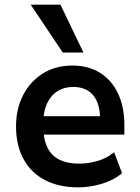

<svg xmlns="http://www.w3.org/2000/svg" viewBox="-20 -796 601 826"><path d="M317 10Q233 10 173 -21.5Q113 -53 81 -112Q49 -171 49 -252Q49 -328 79.5 -387Q110 -446 164.5 -480Q219 -514 292 -514Q360 -514 410 -483Q460 -452 487.5 -394.5Q515 -337 515 -257V-217H149V-296H427L411 -279Q411 -350 381 -386Q351 -422 295 -422Q256 -422 227 -403.5Q198 -385 182 -350Q166 -315 166 -265V-255Q166 -199 183.5 -162.5Q201 -126 235.5 -109Q270 -92 320 -92Q358 -92 398 -103Q438 -114 471 -141L505 -51Q470 -21 418.5 -5.5Q367 10 317 10ZM250 -570 112 -776H240L339 -570Z"/></svg>

Font: Nunitoga
Style: Bold
Weight: 700
Designer: Vernon Adams
Foundry: Vernon Adams
Version: Version 1.0